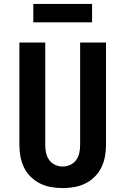

<svg xmlns="http://www.w3.org/2000/svg" viewBox="-20 -952 640 980"><path d="M300 8Q271 8 241.5 3Q212 -2 185.5 -15Q159 -28 137.5 -49Q116 -70 103 -96.5Q90 -123 84.5 -152Q79 -181 79 -210V-735H211V-210Q211 -190 215.5 -170.5Q220 -151 231.5 -135Q243 -119 261.5 -110.5Q280 -102 300 -102Q320 -102 338.5 -110.5Q357 -119 368.5 -135Q380 -151 384.5 -170.5Q389 -190 389 -210V-735H521V-210Q521 -181 515.5 -152Q510 -123 497 -96.5Q484 -70 462.5 -49Q441 -28 414.5 -15Q388 -2 358.5 3Q329 8 300 8ZM150 -838V-932H450V-838Z"/></svg>

Font: Iosevka Curly XBdEx
Style: Regular
Weight: 800
Width: 7
Monospace: yes
Designer: Belleve Invis
Foundry: Belleve Invis
Version: Version 11.1.0; ttfautohint (v1.8.3)